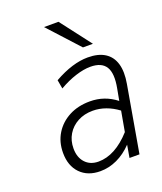

<svg xmlns="http://www.w3.org/2000/svg" viewBox="-138 -821 779 923"><g transform="rotate(-20 252.0 -360.0)"><path d="M216 12Q152 12 114.2 -26.8Q76.5 -65.5 76.5 -132Q76.5 -187.5 102.8 -230Q129 -272.5 175.2 -296.8Q221.5 -321 281.5 -321Q319.5 -321 352.8 -309.5Q386 -298 416 -274.5L427 -334Q441 -407 419.8 -441.8Q398.5 -476.5 341 -476.5Q307 -476.5 264.8 -463Q222.5 -449.5 179.5 -424.5L171.5 -469.5Q219.5 -496.5 262.8 -509.8Q306 -523 344.5 -523Q398 -523 431.5 -501.8Q465 -480.5 477 -439.5Q489 -398.5 478.5 -339L419.5 0H368.5L379.5 -64Q344 -27 302.2 -7.5Q260.5 12 216 12ZM223.5 -34.5Q266 -34.5 308 -57.2Q350 -80 390 -124.5L408.5 -228Q378.5 -250.5 345.8 -262.2Q313 -274 279.5 -274Q236 -274 202.5 -256Q169 -238 150 -206.5Q131 -175 131 -134.5Q131 -89 156 -61.8Q181 -34.5 223.5 -34.5ZM340 -576 197.5 -732H271.5L391 -576Z"/></g></svg>

Font: Overpass ExtraLight
Style: Italic
Weight: 250
Italic angle: -10°
Designer: Delve Withrington, Dave Bailey, Thomas Jockin
Foundry: Delve Fonts LLC
Version: Version 4.000